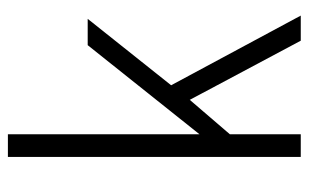

<svg xmlns="http://www.w3.org/2000/svg" viewBox="-164 -598 763 474"><g transform="rotate(-90 217.0 -361.5)"><path d="M66 0V-723H122V-250L342 -526H407L243 -320L415 0H353L207 -274L122 -175V0Z"/></g></svg>

Font: Archivo SemiCondensed ExtraLight
Style: Regular
Weight: 250
Width: 4
Designer: Hector Gatti
Foundry: Omnibus-Type
Version: Version 2.001